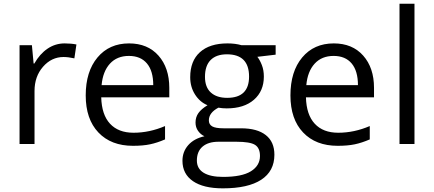

<svg xmlns="http://www.w3.org/2000/svg" viewBox="-20 -780 2351 1040"><path d="M330.1 -544.9Q365.7 -544.9 394 -539.1L382.8 -463.9Q349.6 -471.2 324.2 -471.2Q259.3 -471.2 213.1 -418.5Q167 -365.7 167 -287.1V0H85.9V-535.2H152.8L162.1 -436H166Q195.8 -488.3 237.8 -516.6Q279.8 -544.9 330.1 -544.9Z M700.2 9.8Q581.5 9.8 512.9 -62.5Q444.3 -134.8 444.3 -263.2Q444.3 -392.6 508.1 -468.8Q571.8 -544.9 679.2 -544.9Q779.8 -544.9 838.4 -478.8Q897 -412.6 897 -304.2V-252.9H528.3Q530.8 -158.7 575.9 -109.9Q621.1 -61 703.1 -61Q789.6 -61 874 -97.2V-24.9Q831.1 -6.3 792.7 1.7Q754.4 9.8 700.2 9.8ZM678.2 -477.1Q613.8 -477.1 575.4 -435.1Q537.1 -393.1 530.3 -318.8H810.1Q810.1 -395.5 775.9 -436.3Q741.7 -477.1 678.2 -477.1Z M1473.1 -535.2V-483.9L1374 -472.2Q1387.7 -455.1 1398.4 -427.5Q1409.2 -399.9 1409.2 -365.2Q1409.2 -286.6 1355.5 -239.7Q1301.8 -192.9 1208 -192.9Q1184.1 -192.9 1163.1 -196.8Q1111.3 -169.4 1111.3 -127.9Q1111.3 -106 1129.4 -95.5Q1147.5 -85 1191.4 -85H1286.1Q1373 -85 1419.7 -48.3Q1466.3 -11.7 1466.3 58.1Q1466.3 147 1395 193.6Q1323.7 240.2 1187 240.2Q1082 240.2 1025.1 201.2Q968.3 162.1 968.3 90.8Q968.3 42 999.5 6.3Q1030.8 -29.3 1087.4 -42Q1066.9 -51.3 1053 -70.8Q1039.1 -90.3 1039.1 -116.2Q1039.1 -145.5 1054.7 -167.5Q1070.3 -189.5 1104 -210Q1062.5 -227.1 1036.4 -268.1Q1010.3 -309.1 1010.3 -361.8Q1010.3 -449.7 1063 -497.3Q1115.7 -544.9 1212.4 -544.9Q1254.4 -544.9 1288.1 -535.2ZM1046.4 89.8Q1046.4 133.3 1083 155.8Q1119.6 178.2 1188 178.2Q1290 178.2 1339.1 147.7Q1388.2 117.2 1388.2 64.9Q1388.2 21.5 1361.3 4.6Q1334.5 -12.2 1260.3 -12.2H1163.1Q1107.9 -12.2 1077.1 14.2Q1046.4 40.5 1046.4 89.8ZM1090.3 -363.8Q1090.3 -307.6 1122.1 -278.8Q1153.8 -250 1210.4 -250Q1329.1 -250 1329.1 -365.2Q1329.1 -485.8 1209 -485.8Q1151.9 -485.8 1121.1 -455.1Q1090.3 -424.3 1090.3 -363.8Z M1809.1 9.8Q1690.4 9.8 1621.8 -62.5Q1553.2 -134.8 1553.2 -263.2Q1553.2 -392.6 1616.9 -468.8Q1680.7 -544.9 1788.1 -544.9Q1888.7 -544.9 1947.3 -478.8Q2005.9 -412.6 2005.9 -304.2V-252.9H1637.2Q1639.6 -158.7 1684.8 -109.9Q1730 -61 1812 -61Q1898.4 -61 1982.9 -97.2V-24.9Q1939.9 -6.3 1901.6 1.7Q1863.3 9.8 1809.1 9.8ZM1787.1 -477.1Q1722.7 -477.1 1684.3 -435.1Q1646 -393.1 1639.2 -318.8H1918.9Q1918.9 -395.5 1884.8 -436.3Q1850.6 -477.1 1787.1 -477.1Z M2225.1 0H2144V-759.8H2225.1Z"/></svg>

Font: f0_44652 
Style: Regular
Weight: 400
Foundry: Ascender Corporation
Version: Version 1.10